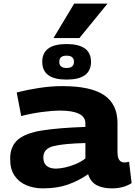

<svg xmlns="http://www.w3.org/2000/svg" viewBox="-20 -1029 746 1059"><path d="M36 -152Q36 -222 78.5 -258.5Q121 -295 212.5 -309.5Q304 -324 451 -329V-349Q451 -384 415.5 -401.5Q380 -419 312 -419Q268 -419 209.5 -411Q151 -403 97 -389L72 -519Q130 -534 196 -544Q262 -554 324 -554Q481 -554 554.5 -504Q628 -454 628 -351V-193Q628 -158 638.5 -145.5Q649 -133 665 -133Q671 -133 678.5 -134Q686 -135 692 -137L706 -19Q661 10 597 10Q547 10 513.5 -7.5Q480 -25 466 -68Q414 -32 354.5 -11Q295 10 217 10Q166 10 125 -7.5Q84 -25 60 -60.5Q36 -96 36 -152ZM219 -161Q219 -129 237.5 -114Q256 -99 288 -99Q310 -99 339.5 -105.5Q369 -112 398.5 -124.5Q428 -137 451 -155V-240Q331 -237 275 -223Q219 -209 219 -161ZM347 -590Q213 -590 213 -688Q213 -786 347 -786Q482 -786 482 -688Q482 -590 347 -590ZM347 -654Q388 -654 388 -688Q388 -722 347 -722Q307 -722 307 -688Q307 -654 347 -654ZM275 -819 389 -1009H573L418 -819Z"/></svg>

Font: Georama Extended
Style: Bold
Weight: 700
Width: 7
Designer: Jean-Baptiste Levee
Foundry: Production Type
Version: Version 1.000